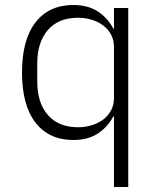

<svg xmlns="http://www.w3.org/2000/svg" viewBox="-20 -548 640 768"><path d="M436 -82H433Q411 -40 371.5 -14Q332 12 273 12Q176 12 122 -57.5Q68 -127 68 -258Q68 -389 122 -458.5Q176 -528 273 -528Q332 -528 371.5 -502Q411 -476 433 -434H436V-516H493V200H436ZM292 -39Q321 -39 347 -47Q373 -55 393 -70Q413 -85 424.5 -107Q436 -129 436 -156V-360Q436 -387 424.5 -409Q413 -431 393 -446Q373 -461 347 -469Q321 -477 292 -477Q214 -477 171.5 -428Q129 -379 129 -294V-222Q129 -137 171.5 -88Q214 -39 292 -39Z"/></svg>

Font: IBM Plex Mono Light
Style: Regular
Weight: 300
Monospace: yes
Designer: Mike Abbink, Paul van der Laan, Pieter van Rosmalen
Foundry: Bold Monday
Version: Version 2.3